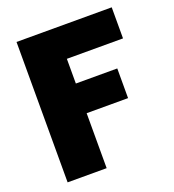

<svg xmlns="http://www.w3.org/2000/svg" viewBox="-129 -805 820 906"><g transform="rotate(-20 280.5 -352.5)"><path d="M534 -705V-549H252V-425H460V-276H252V0H56V-705Z"/></g></svg>

Font: Fz Poppins ExtBd
Style: Regular
Weight: 800
Designer: Ninad Kale (Devanagari), Jonny Pinhorn (Latin)
Foundry: Indian Type Foundry
Version: Vit hóa bi Vntype.Com & FontZin.Com